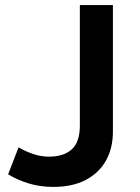

<svg xmlns="http://www.w3.org/2000/svg" viewBox="-20 -720 551 755"><path d="M189.5 15Q139 15 94.5 1.8Q50 -11.5 12 -34.5L53 -140.5Q83.5 -123 113.2 -113.5Q143 -104 172.5 -104Q231 -104 262.5 -133Q294 -162 294 -226V-700H424V-202.5Q424 -137 396.5 -88.2Q369 -39.5 316.8 -12.2Q264.5 15 189.5 15Z"/></svg>

Font: Geologica Medium
Style: Regular
Weight: 500
Designer: Sindre Bremnes, Frode Helland
Foundry: Monokrom Skriftforlag AS
Version: Version 1.010;gftools[0.9.28]